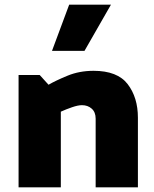

<svg xmlns="http://www.w3.org/2000/svg" viewBox="-20 -807 664 827"><path d="M278 -787H458L344 -588H204ZM189 -442Q220 -460 271 -481Q322 -502 383 -502Q486 -502 530 -444.5Q574 -387 574 -300V0H392V-296Q392 -324 375 -339Q358 -354 333 -354Q316 -354 290 -345Q264 -336 242 -326V0H60V-484H151Z"/></svg>

Font: Palanquin Dark
Style: Bold
Weight: 700
Designer: Pria Ravichandran
Version: Version 1.000